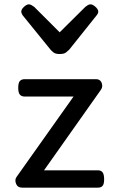

<svg xmlns="http://www.w3.org/2000/svg" viewBox="-20 -865 535 885"><path d="M83 0Q61 0 54 -18Q47 -36 56 -49L319 -420H94Q79 -420 71.5 -429Q64 -438 64 -460Q64 -483 71.5 -491.5Q79 -500 94 -500H423Q436 -500 443 -492Q450 -484 451 -472.5Q452 -461 445 -451L183 -80H431Q446 -80 453 -70.5Q460 -61 460 -38Q460 -17 453 -8.5Q446 0 431 0ZM398 -845Q407 -845 420 -833.5Q433 -822 433 -811Q433 -809 432 -805.5Q431 -802 426 -795L299 -636Q293 -630 284 -623Q275 -616 255 -616Q236 -616 227 -623Q218 -630 213 -636L84 -795Q80 -802 79 -805.5Q78 -809 78 -811Q78 -822 90.5 -833.5Q103 -845 113 -845Q119 -845 125 -841.5Q131 -838 138 -833L255 -716L373 -833Q379 -838 385 -841.5Q391 -845 398 -845Z"/></svg>

Font: Playwrite GB S
Style: Regular
Weight: 400
Designer: Veronika Burian, José Scaglione
Foundry: TypeTogether
Version: Version 1.000